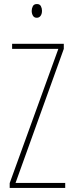

<svg xmlns="http://www.w3.org/2000/svg" viewBox="-20 -931 363 951"><path d="M303 0H28V-24L269 -689H40V-714H296V-689L57 -25H303ZM163 -911Q177 -911 182.5 -900.5Q188 -890 188 -878Q188 -862 181 -852.5Q174 -843 162 -843Q149 -843 143 -853.5Q137 -864 137 -877Q137 -889 142.5 -900Q148 -911 163 -911Z"/></svg>

Font: Noto Sans Lao UI ExtCond Thin
Style: Regular
Weight: 100
Width: 2
Designer: Monotype Design Team
Foundry: Monotype Imaging Inc.
Version: Version 2.000; ttfautohint (v1.8.4.7-5d5b)